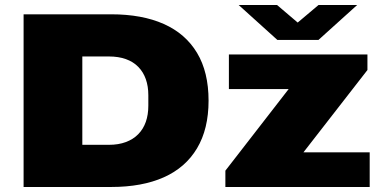

<svg xmlns="http://www.w3.org/2000/svg" viewBox="-20 -745 1516 765"><path d="M74 0V-688H423Q546 -688 632.5 -649.5Q719 -611 765 -534.5Q811 -458 811 -344Q811 -231 765 -154Q719 -77 632.5 -38.5Q546 0 423 0ZM308 -168H414Q452 -168 481.5 -179Q511 -190 531 -210.5Q551 -231 561 -259.5Q571 -288 571 -324V-366Q571 -401 561 -429.5Q551 -458 531 -478.5Q511 -499 481.5 -509.5Q452 -520 414 -520H308ZM878 0V-65L1130 -390H892V-528H1444V-466L1189 -138H1453V0ZM931 -725H1084L1198 -628H1134L1249 -725H1403L1249 -586H1085Z"/></svg>

Font: Archivo SemiExpanded Black
Style: Regular
Weight: 900
Width: 6
Designer: Hector Gatti
Foundry: Omnibus-Type
Version: Version 2.001